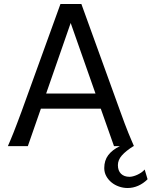

<svg xmlns="http://www.w3.org/2000/svg" viewBox="-20 -733 760 963"><path d="M334.5 -617.7 211.4 -263.7H459ZM19.5 0Q25.9 -14.6 32.7 -30.8Q39.6 -46.9 47.6 -67.1Q55.7 -87.4 65.4 -113.3Q75.2 -139.2 87.9 -173.3L283.2 -712.9H388.2L583.5 -173.3Q595.7 -139.2 605.5 -113.3Q615.2 -87.4 623.5 -67.1Q631.8 -46.9 638.7 -30.8Q645.5 -14.6 651.9 0H551.8L485.4 -188H185.1L119.6 0ZM649.4 0Q611.3 23.9 591.3 46.6Q571.3 69.3 571.3 95.2Q571.3 123 586.9 138.4Q602.5 153.8 629.9 153.8Q637.7 153.8 647.9 151.1Q658.2 148.4 668.7 143.6Q679.2 138.7 689 132.1Q698.7 125.5 705.6 117.2L720.2 166Q698.7 187.5 673.1 198.7Q647.5 210 620.1 210Q597.7 210 576.7 202.6Q555.7 195.3 539.3 181.9Q522.9 168.5 512.9 150.1Q502.9 131.8 502.9 109.9Q502.9 71.8 522.9 45.2Q543 18.6 581.1 0Z"/></svg>

Font: Andika Phon
Style: Regular
Weight: 400
Designer: Victor Gaultney, Annie Olsen, Julie Remington, Don Collingsworth, Eric Hays, Becca Hirsbrunner
Foundry: SIL International
Version: Version 5.000